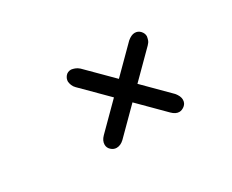

<svg xmlns="http://www.w3.org/2000/svg" viewBox="-65 -631 935 774"><g transform="rotate(-30 402.5 -244.0)"><path d="M613.3 -131.8Q628.9 -113.3 628.9 -96.7Q628.9 -80.1 616.7 -70.3Q604.5 -60.5 591.8 -60.5Q575.2 -60.5 558.6 -77.1L447.3 -188.5L335.9 -77.1Q319.3 -61.5 300.8 -61.5Q287.1 -61.5 275.9 -71.8Q264.6 -82 264.6 -96.7Q264.6 -115.2 281.2 -131.8L392.6 -243.2L279.3 -356.4Q271.5 -364.3 268.1 -373Q264.6 -381.8 263.7 -390.6Q263.7 -404.3 272.9 -415.5Q282.2 -426.8 298.8 -426.8Q306.6 -425.8 315.9 -422.4Q325.2 -418.9 334 -411.1L447.3 -297.9L560.5 -411.1Q579.1 -426.8 594.7 -426.8Q610.4 -426.8 620.6 -415.5Q630.9 -404.3 630.9 -390.6Q629.9 -382.8 627 -374Q624 -365.2 615.2 -356.4L502 -243.2Z"/></g></svg>

Font: Gamja Flower
Style: Regular
Weight: 400
Designer: YoonDesign Inc.
Foundry: YoonDesign Inc.
Version: Version 3.00;build 20171102